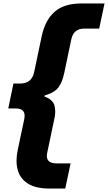

<svg xmlns="http://www.w3.org/2000/svg" viewBox="-20 -878 627 1115"><path d="M268 217Q188 217 142.5 188.5Q97 160 83 109Q69 58 83 -7L121 -187Q133 -248 73 -248H28L58 -393H99Q165 -393 179 -462L222 -667Q242 -761 297 -809.5Q352 -858 454 -858H587L556 -712H469Q407 -712 394 -649L353 -454Q342 -400 318.5 -369.5Q295 -339 240 -324L238 -317Q286 -301 296 -266Q306 -231 295 -185L254 10Q241 71 310 71H390L359 217Z"/></svg>

Font: Be Vietnam Pro ExtraBold
Style: Italic
Weight: 800
Italic angle: -12°
Designer: Lam Bao, Tony Le, Vietanh Nguyen
Foundry: Yellow Type Foundry
Version: Version 1.002; ttfautohint (v1.8.3)